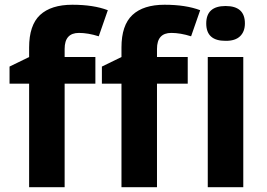

<svg xmlns="http://www.w3.org/2000/svg" viewBox="-20 -785 1118 805"><path d="M311 -647Q251 -647 251 -580.1V-545.9H379.9V-434.1H251V0H102.1V-434.1H20V-505.9L102.1 -545.9V-585.9Q102.1 -679.2 147.9 -722.2Q194.3 -765.1 283.2 -765.1Q372.1 -765.1 432.1 -742.2L394 -632.8Q349.1 -647 311 -647ZM698.2 -647Q638.2 -647 638.2 -580.1V-545.9H767.1V-434.1H638.2V0H489.3V-434.1H407.2V-505.9L489.3 -545.9V-585.9Q489.3 -679.2 535.2 -722.2Q581.1 -765.1 669.9 -765.1Q758.8 -765.1 819.3 -742.2L781.2 -632.8Q736.3 -647 698.2 -647ZM1000 0H851.1V-545.9H1000ZM925.8 -613.8Q844.7 -613.3 844.7 -686.5Q844.7 -759.8 925.8 -759.8Q1006.8 -759.8 1006.8 -687Q1006.8 -652.3 986.3 -632.8Q965.8 -613.3 925.8 -613.8Z"/></svg>

Font: NotoSans-Bold
Style: Bold
Weight: 700
Designer: Monotype Design team
Foundry: Monotype Imaging Inc.
Version: Version 1.04